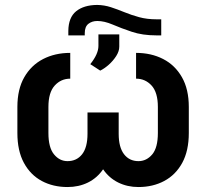

<svg xmlns="http://www.w3.org/2000/svg" viewBox="-20 -752 839 782"><path d="M534.2 -431.6V-536.6Q595.7 -536.6 644.3 -511.7Q692.9 -486.8 720.9 -437.7Q749 -388.7 749 -316.4V-210.4Q749 -137.7 722.2 -88.6Q695.3 -39.6 648.9 -14.9Q602.5 9.8 543.9 9.8Q499 9.8 461.7 -8.5Q424.3 -26.9 399.9 -62.5Q375.5 -26.9 338.1 -8.5Q300.8 9.8 254.9 9.8Q196.3 9.8 150.1 -14.9Q104 -39.6 77.4 -88.6Q50.8 -137.7 50.8 -210.4V-316.4Q50.8 -388.7 78.9 -437.5Q106.9 -486.3 155.5 -511.5Q204.1 -536.6 266.1 -536.6V-431.6Q228.5 -431.6 202.9 -403.6Q177.2 -375.5 177.2 -316.4V-210.4Q177.2 -150.9 200 -123.3Q222.7 -95.7 254.9 -95.7Q292.5 -95.7 314.5 -123.8Q336.4 -151.9 336.4 -207V-293.9H463.4V-207Q463.4 -152.3 485.1 -124Q506.8 -95.7 543.9 -95.7Q576.7 -95.7 599.9 -123Q623 -150.4 623 -210.4V-316.4Q623 -375.5 597.4 -403.6Q571.8 -431.6 534.2 -431.6ZM618.2 -673.3H636.7V-607.9H616.7Q560.1 -607.9 516.6 -622.6Q473.1 -637.2 439 -651.9Q404.8 -666.5 376.5 -666.5Q354.5 -666.5 339.8 -654.8Q325.2 -643.1 325.2 -616.7V-607.9H258.3V-626Q258.8 -680.7 290 -706.1Q321.3 -731.4 375.5 -731.9Q404.8 -731.4 431.6 -722.7Q458.5 -713.9 486.6 -702.4Q514.6 -690.9 546.6 -682.1Q578.6 -673.3 618.2 -673.3ZM388.2 -464.4 347.7 -490.7Q380.9 -532.2 380.9 -564.9V-611.8H465.8V-562Q465.8 -543.5 453.4 -523.9Q440.9 -504.4 423.1 -488.5Q405.3 -472.7 388.2 -464.4Z"/></svg>

Font: Inter Semi Bold
Style: Regular
Weight: 600
Designer: Rasmus Andersson
Foundry: rsms
Version: Version 4.000;git-e0f93cc